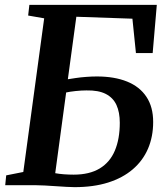

<svg xmlns="http://www.w3.org/2000/svg" viewBox="-20 -763 690 791"><path d="M287.5 8Q274.5 8 253.5 6.8Q232.5 5.5 209.2 4Q186 2.5 164.2 1.2Q142.5 0 127 0H1.5L5.5 -40.5L76 -54.5L162 -687.5L96 -699L101 -743H626L609 -544.5H540L525.5 -686L294.5 -694L259.5 -436.5Q272 -438.5 291.8 -441.5Q311.5 -444.5 334.8 -446.2Q358 -448 379 -448Q451.5 -448 503.5 -427Q555.5 -406 583.2 -364.2Q611 -322.5 611 -260.5Q611 -200 589.8 -150.5Q568.5 -101 527 -65.5Q485.5 -30 425.5 -11Q365.5 8 287.5 8ZM283.5 -43.5Q348.5 -43.5 390.8 -69Q433 -94.5 453.2 -142.5Q473.5 -190.5 473.5 -257Q473.5 -300.5 459.8 -330.5Q446 -360.5 415.8 -376Q385.5 -391.5 336 -390.5Q316 -390.5 292 -388Q268 -385.5 252.5 -382L207.5 -49.5Q223.5 -46.5 243.2 -45Q263 -43.5 283.5 -43.5Z"/></svg>

Font: Merriweather 36pt SemiBold
Style: Italic
Weight: 600
Italic angle: -7.8°
Version: Version 2.101